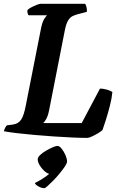

<svg xmlns="http://www.w3.org/2000/svg" viewBox="-31 -724 626 1008"><path d="M427 0Q396 0 350.5 -2Q305 -4 253.5 -7.5Q202 -11 151 -15.5Q100 -20 57.5 -25Q15 -30 -11 -35Q-5 -55 5 -66L36 -70Q66 -74 80.5 -96.5Q95 -119 105 -173L182 -563Q190 -608 201.5 -625Q213 -642 216 -644H119Q116 -648 114 -655Q112 -662 113 -671Q119 -678 133.5 -685.5Q148 -693 162 -698.5Q176 -704 182 -704H416Q419 -700 422.5 -689Q426 -678 425 -662L376 -649Q361 -645 348.5 -638.5Q336 -632 326 -615.5Q316 -599 309 -563L227 -146Q221 -116 212 -100Q203 -84 196 -78H398L494 -259Q509 -259 528 -254Q547 -249 559 -241Q556 -208 546 -169Q536 -130 525 -95Q514 -60 507 -41Q498 -33 482 -23.5Q466 -14 450.5 -7Q435 0 427 0ZM202 264Q188 264 171.5 255Q155 246 152 237Q172 227 192 214.5Q212 202 227 189Q214 185 200 172Q186 159 176.5 142.5Q167 126 167 112Q167 102 179.5 90Q192 78 210 67.5Q228 57 245 49.5Q262 42 271 42Q281 42 293 57Q305 72 313 91Q321 110 321 124Q321 133 310 149.5Q299 166 283 185.5Q267 205 249.5 223Q232 241 219 252.5Q206 264 202 264Z"/></svg>

Font: Texturina
Style: Bold Italic
Weight: 700
Italic angle: -11°
Designer: Guillermo Torres Carreño
Foundry: Omnibus-Type
Version: Version 1.002; ttfautohint (v1.8.3)